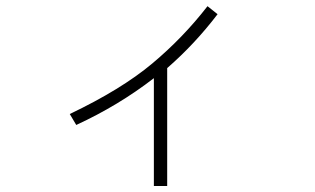

<svg xmlns="http://www.w3.org/2000/svg" viewBox="-20 -580 1040 633"><path d="M210 -204.1Q379.9 -285.2 481.9 -370.6Q584 -456.1 664.1 -559.6L697.3 -533.2Q622.1 -434.6 531.2 -355.5V33.2H487.3V-322.3Q371.1 -232.4 231.4 -168Z"/></svg>

Font: Gothic A1 ExtraLight
Style: Regular
Weight: 275
Designer: HanYang I&C Co.,Ltd.
Foundry: HanYang I&C Co.,Ltd.
Version: Version 2.50